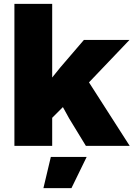

<svg xmlns="http://www.w3.org/2000/svg" viewBox="-20 -749 693 986"><path d="M54 -729H248V-351L290 -403L411 -544H645L437 -326L646 0H421L335 -141L303 -199L248 -144V0H54ZM241 57H425L347 217H203Z"/></svg>

Font: Mona Sans Black
Style: Regular
Weight: 900
Designer: Deni Anggara
Foundry: GitHub
Version: Version 2.000